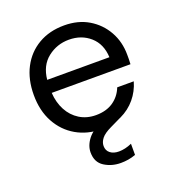

<svg xmlns="http://www.w3.org/2000/svg" viewBox="-128 -610 826 905"><g transform="rotate(-20 284.5 -157.5)"><path d="M292 12Q223 12 167.5 -20Q112 -52 80 -110.5Q48 -169 48 -248Q48 -326 78.5 -384.5Q109 -443 164.5 -475.5Q220 -508 294 -508Q364 -508 416 -477Q468 -446 497.5 -393.5Q527 -341 527 -276Q527 -262 527 -254Q527 -246 526 -229H131Q134 -180 154.5 -141.5Q175 -103 210.5 -81Q246 -59 292 -59Q344 -59 379 -83Q414 -107 430 -148H513Q500 -102 470 -66Q440 -30 395.5 -9Q351 12 292 12ZM132 -294H444Q441 -361 398 -399Q355 -437 292 -437Q232 -437 185.5 -400.5Q139 -364 132 -294ZM325 193Q279 193 243 170Q207 147 207 98Q207 63 232.5 30.5Q258 -2 323 -30L376 -53L397 -10L339 18Q303 35 289 53Q275 71 275 90Q275 113 291.5 126Q308 139 335 139Q366 139 400 124V180Q381 187 362.5 190Q344 193 325 193Z"/></g></svg>

Font: Rethink Sans
Style: Regular
Weight: 400
Designer: The Rethink Sans project authors (Hans Thiessen). DM Sans designed by Colophon Foundry.
Foundry: Rethink Communications LLC
Version: Version 1.001